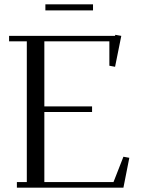

<svg xmlns="http://www.w3.org/2000/svg" viewBox="-20 -868 657 888"><path d="M22 -676.8V-702.1H512.2L513.2 -707L541 -702.1L512.2 -559.1L485.8 -564V-676.8H185.1V-376H405.8V-350.1H185.1V-25.9H504.9L550.8 -143.1L578.1 -138.2L550.8 0H58.1V-25.9H104V-676.8ZM189.9 -819.8V-848.1H410.2V-819.8Z"/></svg>

Font: Dehuti
Style: Book
Weight: 400
Version: Version 1.2